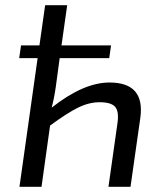

<svg xmlns="http://www.w3.org/2000/svg" viewBox="-20 -720 617 740"><path d="M210 -496 195 -385Q188 -337 179 -305Q302 -402 402 -402Q539 -402 521 -267L483 0H398L433 -247Q439 -291 423.5 -308.5Q408 -326 364 -326Q323 -326 280.5 -305Q238 -284 173 -236L140 0H55L125 -496H54L61 -545H132L154 -700H239L217 -545H408L401 -496Z"/></svg>

Font: Exo 2.0
Style: Italic
Weight: 400
Italic angle: -8°
Designer: Natanael Gama
Version: Version 1.001;PS 001.001;hotconv 1.0.70;makeotf.lib2.5.58329